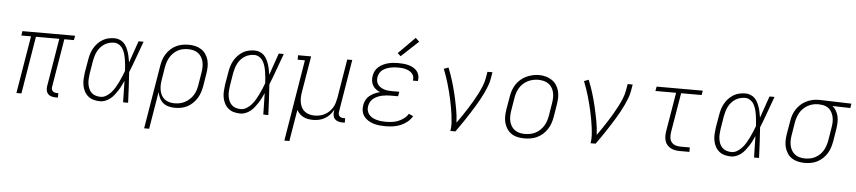

<svg xmlns="http://www.w3.org/2000/svg" viewBox="-50 -1099 7301 1637"><g transform="rotate(5 3600.5 -280.0)"><path d="M436 8Q418 8 400.5 3Q383 -2 371.5 -14.5Q360 -27 357 -45Q354 -63 357 -81L425 -492H225L144 0H101L183 -492H100L106 -530H557L550 -492H468L400 -81Q398 -71 399.5 -61Q401 -51 407 -44Q413 -37 422.5 -33.5Q432 -30 442 -30H457V8Z M818 8Q790 8 763 1Q736 -6 715.5 -23Q695 -40 682.5 -63.5Q670 -87 665 -114Q660 -141 661.5 -169Q663 -197 667 -226L686 -336Q690 -361 697.5 -386Q705 -411 718.5 -435Q732 -459 751 -479Q770 -499 793.5 -513Q817 -527 842.5 -532.5Q868 -538 894 -538Q917 -538 938 -529.5Q959 -521 974 -506Q989 -491 999 -471Q1009 -451 1016 -430Q1023 -409 1027 -387Q1031 -365 1035 -343Q1051 -390 1067.5 -436.5Q1084 -483 1100 -530H1143Q1118 -463 1094 -395.5Q1070 -328 1043 -261Q1048 -196 1051 -130.5Q1054 -65 1057 0H1014Q1013 -46 1012 -92Q1011 -138 1010 -184Q1000 -162 989.5 -140.5Q979 -119 966 -99Q953 -79 938 -59.5Q923 -40 904 -25Q885 -10 863 -1Q841 8 818 8ZM818 -30Q844 -30 867.5 -44.5Q891 -59 909 -79.5Q927 -100 940.5 -123Q954 -146 965.5 -170Q977 -194 987.5 -218.5Q998 -243 1007 -268Q1006 -292 1003.5 -316Q1001 -340 997.5 -363.5Q994 -387 987.5 -410Q981 -433 969.5 -453Q958 -473 938 -486.5Q918 -500 894 -500Q873 -500 852 -494.5Q831 -489 812 -477Q793 -465 778 -448Q763 -431 753 -411Q743 -391 737 -370.5Q731 -350 727 -329L709 -219Q706 -197 704.5 -175Q703 -153 706 -132Q709 -111 717 -91.5Q725 -72 740 -57.5Q755 -43 775.5 -36.5Q796 -30 818 -30Z M1212 205 1302 -336Q1306 -362 1314.5 -388.5Q1323 -415 1338 -439Q1353 -463 1374.5 -483Q1396 -503 1421.5 -515.5Q1447 -528 1474 -533Q1501 -538 1528 -538Q1557 -538 1585.5 -531.5Q1614 -525 1637 -510Q1660 -495 1676 -471.5Q1692 -448 1699 -420.5Q1706 -393 1705.5 -363.5Q1705 -334 1700 -304L1682 -194Q1677 -168 1668.5 -142Q1660 -116 1645 -92Q1630 -68 1609 -48Q1588 -28 1563 -15Q1538 -2 1511.5 3Q1485 8 1458 8Q1430 8 1403 1Q1376 -6 1356 -23Q1336 -40 1324.5 -64Q1313 -88 1308 -114L1255 205ZM1450 -30Q1473 -30 1495.5 -34.5Q1518 -39 1539 -50Q1560 -61 1578 -77.5Q1596 -94 1609 -114Q1622 -134 1629 -156Q1636 -178 1640 -201L1658 -311Q1662 -334 1662.5 -357.5Q1663 -381 1658 -403Q1653 -425 1641.5 -444Q1630 -463 1612.5 -476Q1595 -489 1572.5 -494.5Q1550 -500 1527 -500Q1505 -500 1482.5 -495.5Q1460 -491 1439.5 -480Q1419 -469 1402 -452Q1385 -435 1373 -415Q1361 -395 1354 -373Q1347 -351 1343 -329L1326 -223Q1322 -200 1321 -176.5Q1320 -153 1324 -131Q1328 -109 1338.5 -89Q1349 -69 1366 -55.5Q1383 -42 1405 -36Q1427 -30 1450 -30Z M2018 8Q1990 8 1963 1Q1936 -6 1915.5 -23Q1895 -40 1882.5 -63.5Q1870 -87 1865 -114Q1860 -141 1861.5 -169Q1863 -197 1867 -226L1886 -336Q1890 -361 1897.5 -386Q1905 -411 1918.5 -435Q1932 -459 1951 -479Q1970 -499 1993.5 -513Q2017 -527 2042.5 -532.5Q2068 -538 2094 -538Q2117 -538 2138 -529.5Q2159 -521 2174 -506Q2189 -491 2199 -471Q2209 -451 2216 -430Q2223 -409 2227 -387Q2231 -365 2235 -343Q2251 -390 2267.5 -436.5Q2284 -483 2300 -530H2343Q2318 -463 2294 -395.5Q2270 -328 2243 -261Q2248 -196 2251 -130.5Q2254 -65 2257 0H2214Q2213 -46 2212 -92Q2211 -138 2210 -184Q2200 -162 2189.5 -140.5Q2179 -119 2166 -99Q2153 -79 2138 -59.5Q2123 -40 2104 -25Q2085 -10 2063 -1Q2041 8 2018 8ZM2018 -30Q2044 -30 2067.5 -44.5Q2091 -59 2109 -79.5Q2127 -100 2140.5 -123Q2154 -146 2165.5 -170Q2177 -194 2187.5 -218.5Q2198 -243 2207 -268Q2206 -292 2203.5 -316Q2201 -340 2197.5 -363.5Q2194 -387 2187.5 -410Q2181 -433 2169.5 -453Q2158 -473 2138 -486.5Q2118 -500 2094 -500Q2073 -500 2052 -494.5Q2031 -489 2012 -477Q1993 -465 1978 -448Q1963 -431 1953 -411Q1943 -391 1937 -370.5Q1931 -350 1927 -329L1909 -219Q1906 -197 1904.5 -175Q1903 -153 1906 -132Q1909 -111 1917 -91.5Q1925 -72 1940 -57.5Q1955 -43 1975.5 -36.5Q1996 -30 2018 -30Z M2412 205 2527 -492H2465V-530H2577L2525 -219Q2521 -196 2520.5 -173Q2520 -150 2524 -128.5Q2528 -107 2538.5 -87.5Q2549 -68 2566 -55Q2583 -42 2604.5 -36Q2626 -30 2649 -30Q2671 -30 2693 -34.5Q2715 -39 2735.5 -49.5Q2756 -60 2773 -76.5Q2790 -93 2802 -112.5Q2814 -132 2820.5 -153.5Q2827 -175 2831 -197L2886 -530H2929L2855 -81Q2853 -71 2854.5 -61Q2856 -51 2862 -44Q2868 -37 2877.5 -33.5Q2887 -30 2897 -30H2912V8H2891Q2873 8 2855.5 3Q2838 -2 2826.5 -14.5Q2815 -27 2812 -45Q2809 -63 2812 -81L2814 -95Q2801 -71 2782.5 -50.5Q2764 -30 2740.5 -16.5Q2717 -3 2691 2.5Q2665 8 2640 8Q2618 8 2596.5 4Q2575 0 2557 -9Q2539 -18 2524.5 -32.5Q2510 -47 2500 -65L2455 205Z M3261 8Q3235 8 3209 5.5Q3183 3 3158.5 -4.5Q3134 -12 3112.5 -25Q3091 -38 3076 -57.5Q3061 -77 3056 -102.5Q3051 -128 3056 -155Q3059 -177 3070.5 -199Q3082 -221 3101.5 -236.5Q3121 -252 3143.5 -262Q3166 -272 3189 -278Q3170 -285 3153.5 -297.5Q3137 -310 3126.5 -327.5Q3116 -345 3113 -367Q3110 -389 3114 -410Q3117 -432 3127.5 -452.5Q3138 -473 3155.5 -488Q3173 -503 3194 -513Q3215 -523 3236.5 -528.5Q3258 -534 3279.5 -536Q3301 -538 3323 -538Q3345 -538 3367 -536Q3389 -534 3409.5 -528.5Q3430 -523 3449 -513Q3468 -503 3481.5 -487.5Q3495 -472 3501 -451Q3507 -430 3503 -408Q3503 -406 3502.5 -404Q3502 -402 3502 -400H3459Q3460 -402 3460 -403.5Q3460 -405 3460 -406Q3463 -422 3458 -437.5Q3453 -453 3442 -464Q3431 -475 3417 -482Q3403 -489 3387.5 -493Q3372 -497 3355.5 -498.5Q3339 -500 3323 -500Q3306 -500 3289 -498.5Q3272 -497 3255 -493Q3238 -489 3221.5 -482Q3205 -475 3190.5 -464Q3176 -453 3167.5 -437Q3159 -421 3156 -404Q3153 -387 3156 -369.5Q3159 -352 3169 -339Q3179 -326 3193.5 -317Q3208 -308 3224 -303Q3240 -298 3257.5 -296.5Q3275 -295 3293 -295H3352L3345 -256H3286Q3267 -256 3248 -254.5Q3229 -253 3210 -249Q3191 -245 3172 -237Q3153 -229 3137 -217Q3121 -205 3111 -187Q3101 -169 3098 -150Q3094 -130 3099 -110.5Q3104 -91 3116.5 -76.5Q3129 -62 3146 -53Q3163 -44 3182 -39Q3201 -34 3221 -32Q3241 -30 3261 -30Q3287 -30 3313.5 -33.5Q3340 -37 3365 -47Q3390 -57 3413 -74Q3436 -91 3450 -115L3488 -98Q3471 -69 3444.5 -47.5Q3418 -26 3387 -13.5Q3356 -1 3324.5 3.5Q3293 8 3261 8ZM3337 -598 3310 -622 3452 -765 3484 -735Z M3815 0Q3821 -34 3819 -68.5Q3817 -103 3812.5 -137Q3808 -171 3802 -204Q3796 -237 3789 -269.5Q3782 -302 3773.5 -334.5Q3765 -367 3756 -398.5Q3747 -430 3736 -461.5Q3725 -493 3713 -523L3752 -538Q3774 -484 3791.5 -427Q3809 -370 3822.5 -312Q3836 -254 3847 -195Q3858 -136 3861 -75Q3883 -106 3905 -138.5Q3927 -171 3947.5 -203.5Q3968 -236 3987.5 -269Q4007 -302 4024.5 -336Q4042 -370 4056.5 -405.5Q4071 -441 4077 -477L4086 -530H4129L4120 -477Q4115 -445 4103 -413.5Q4091 -382 4076.5 -351Q4062 -320 4045.5 -290Q4029 -260 4011 -230.5Q3993 -201 3974.5 -172Q3956 -143 3937 -114Q3918 -85 3898 -56.5Q3878 -28 3858 0Z M4448 8Q4419 8 4390.5 2Q4362 -4 4338.5 -19.5Q4315 -35 4299.5 -58.5Q4284 -82 4276.5 -109Q4269 -136 4269.5 -166Q4270 -196 4275 -226L4294 -336Q4298 -363 4307 -389.5Q4316 -416 4332 -440.5Q4348 -465 4370 -484.5Q4392 -504 4418 -516Q4444 -528 4471.5 -534.5Q4499 -541 4527 -541Q4556 -541 4584.5 -533.5Q4613 -526 4636.5 -510.5Q4660 -495 4675.5 -472Q4691 -449 4698.5 -421.5Q4706 -394 4705.5 -364Q4705 -334 4700 -304L4682 -194Q4677 -167 4668 -140.5Q4659 -114 4643 -89.5Q4627 -65 4605 -45.5Q4583 -26 4557 -13.5Q4531 -1 4503 3.5Q4475 8 4448 8ZM4449 -30Q4472 -30 4495 -34.5Q4518 -39 4539 -49.5Q4560 -60 4578 -77Q4596 -94 4608.5 -114Q4621 -134 4628.5 -156Q4636 -178 4640 -201L4658 -311Q4662 -334 4662.5 -358Q4663 -382 4658 -404Q4653 -426 4641 -445Q4629 -464 4611 -476.5Q4593 -489 4570 -494.5Q4547 -500 4523 -500Q4501 -500 4478.5 -495Q4456 -490 4435 -479.5Q4414 -469 4396 -452.5Q4378 -436 4365.5 -415.5Q4353 -395 4346 -373.5Q4339 -352 4335 -329L4317 -219Q4313 -196 4312.5 -172.5Q4312 -149 4317 -127Q4322 -105 4333.5 -86Q4345 -67 4363 -54Q4381 -41 4403.5 -35.5Q4426 -30 4449 -30Z M5015 0Q5021 -34 5019 -68.5Q5017 -103 5012.5 -137Q5008 -171 5002 -204Q4996 -237 4989 -269.5Q4982 -302 4973.5 -334.5Q4965 -367 4956 -398.5Q4947 -430 4936 -461.5Q4925 -493 4913 -523L4952 -538Q4974 -484 4991.5 -427Q5009 -370 5022.5 -312Q5036 -254 5047 -195Q5058 -136 5061 -75Q5083 -106 5105 -138.5Q5127 -171 5147.5 -203.5Q5168 -236 5187.5 -269Q5207 -302 5224.5 -336Q5242 -370 5256.5 -405.5Q5271 -441 5277 -477L5286 -530H5329L5320 -477Q5315 -445 5303 -413.5Q5291 -382 5276.5 -351Q5262 -320 5245.5 -290Q5229 -260 5211 -230.5Q5193 -201 5174.5 -172Q5156 -143 5137 -114Q5118 -85 5098 -56.5Q5078 -28 5058 0Z M5780 0Q5759 0 5738.5 -3.5Q5718 -7 5700.5 -16.5Q5683 -26 5670 -41Q5657 -56 5651 -75.5Q5645 -95 5645 -116Q5645 -137 5648 -158L5704 -492H5527L5534 -530H5929L5923 -492H5747L5690 -152Q5687 -129 5689 -107Q5691 -85 5704 -68.5Q5717 -52 5737.5 -45Q5758 -38 5780 -38H5861V0Z M6218 8Q6190 8 6163 1Q6136 -6 6115.5 -23Q6095 -40 6082.5 -63.5Q6070 -87 6065 -114Q6060 -141 6061.5 -169Q6063 -197 6067 -226L6086 -336Q6090 -361 6097.5 -386Q6105 -411 6118.5 -435Q6132 -459 6151 -479Q6170 -499 6193.5 -513Q6217 -527 6242.5 -532.5Q6268 -538 6294 -538Q6317 -538 6338 -529.5Q6359 -521 6374 -506Q6389 -491 6399 -471Q6409 -451 6416 -430Q6423 -409 6427 -387Q6431 -365 6435 -343Q6451 -390 6467.5 -436.5Q6484 -483 6500 -530H6543Q6518 -463 6494 -395.5Q6470 -328 6443 -261Q6448 -196 6451 -130.5Q6454 -65 6457 0H6414Q6413 -46 6412 -92Q6411 -138 6410 -184Q6400 -162 6389.5 -140.5Q6379 -119 6366 -99Q6353 -79 6338 -59.5Q6323 -40 6304 -25Q6285 -10 6263 -1Q6241 8 6218 8ZM6218 -30Q6244 -30 6267.5 -44.5Q6291 -59 6309 -79.5Q6327 -100 6340.5 -123Q6354 -146 6365.5 -170Q6377 -194 6387.5 -218.5Q6398 -243 6407 -268Q6406 -292 6403.5 -316Q6401 -340 6397.5 -363.5Q6394 -387 6387.5 -410Q6381 -433 6369.5 -453Q6358 -473 6338 -486.5Q6318 -500 6294 -500Q6273 -500 6252 -494.5Q6231 -489 6212 -477Q6193 -465 6178 -448Q6163 -431 6153 -411Q6143 -391 6137 -370.5Q6131 -350 6127 -329L6109 -219Q6106 -197 6104.5 -175Q6103 -153 6106 -132Q6109 -111 6117 -91.5Q6125 -72 6140 -57.5Q6155 -43 6175.5 -36.5Q6196 -30 6218 -30Z M6848 8Q6818 8 6789.5 1.5Q6761 -5 6738 -20Q6715 -35 6699.5 -58.5Q6684 -82 6676.5 -109.5Q6669 -137 6669.5 -166.5Q6670 -196 6675 -226L6694 -336Q6698 -362 6706.5 -388Q6715 -414 6730.5 -437.5Q6746 -461 6767 -480.5Q6788 -500 6813 -512.5Q6838 -525 6864.5 -531.5Q6891 -538 6918 -538Q6922 -538 6925.5 -538Q6929 -538 6933 -538L7201 -530L7195 -492L7042 -496Q7061 -481 7074 -458.5Q7087 -436 7092.5 -411Q7098 -386 7097 -358.5Q7096 -331 7092 -304L7074 -194Q7069 -168 7060.5 -141.5Q7052 -115 7037 -91Q7022 -67 7000.5 -47Q6979 -27 6954 -14.5Q6929 -2 6901.5 3Q6874 8 6848 8ZM6848 -30Q6870 -30 6892.5 -34.5Q6915 -39 6935.5 -50Q6956 -61 6973.5 -78Q6991 -95 7002.5 -115Q7014 -135 7021 -157Q7028 -179 7032 -201L7050 -311Q7054 -333 7055 -355Q7056 -377 7052 -397.5Q7048 -418 7039 -437Q7030 -456 7015.5 -470Q7001 -484 6981 -491Q6961 -498 6939 -499L6926 -500Q6924 -500 6921 -500Q6918 -500 6915 -500Q6893 -500 6871.5 -494Q6850 -488 6830 -477Q6810 -466 6793 -449.5Q6776 -433 6764.5 -413Q6753 -393 6746 -372Q6739 -351 6735 -329L6717 -219Q6713 -196 6712.5 -172.5Q6712 -149 6717 -127Q6722 -105 6733.5 -86Q6745 -67 6762.5 -54Q6780 -41 6802.5 -35.5Q6825 -30 6848 -30Z"/></g></svg>

Font: Iosevka Curly Slab XLtEx
Style: Italic
Weight: 200
Width: 7
Italic angle: -9°
Monospace: yes
Designer: Belleve Invis
Foundry: Belleve Invis
Version: Version 11.1.0; ttfautohint (v1.8.3)